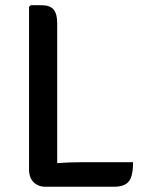

<svg xmlns="http://www.w3.org/2000/svg" viewBox="-20 -707 552 728"><path d="M196.9 1.1H152.2Q125 1.1 107.6 -16Q90.1 -33.2 90.1 -65.4V-681.1L96.5 -687.2H137.3Q169.8 -687.2 183.3 -670.7Q196.9 -654.2 196.9 -619.4ZM484.5 -91.9Q484.5 -38.1 467.9 -18.5Q451.4 1.1 412.8 1.1H152.2L97.1 -77Q143.3 -84.9 193.9 -88.4Q244.5 -91.9 285.9 -91.9Z"/></svg>

Font: Signika SC
Style: Regular
Weight: 300
Designer: Anna Giedryś
Foundry: Anna Giedryś
Version: Version 2.000